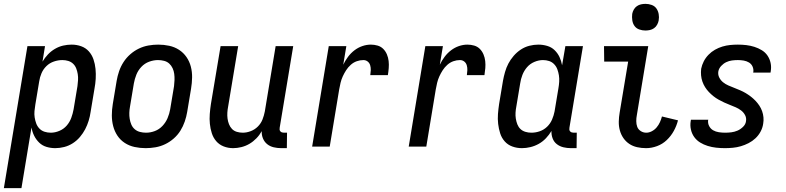

<svg xmlns="http://www.w3.org/2000/svg" viewBox="-50 -759 4070 994"><path d="M-30 215 92 -520H183L170 -440Q182 -460 198 -477Q214 -494 234.5 -506Q255 -518 277 -523Q299 -528 321 -528Q347 -528 370.5 -519.5Q394 -511 410 -493Q426 -475 434 -451.5Q442 -428 444.5 -402.5Q447 -377 445.5 -351Q444 -325 439 -299L419 -179Q416 -157 409 -134Q402 -111 391 -90Q380 -69 364 -50Q348 -31 327 -17.5Q306 -4 282.5 2Q259 8 236 8Q213 8 191 1.5Q169 -5 153 -20.5Q137 -36 127 -56Q117 -76 113 -99L61 215ZM213 -72Q235 -72 257.5 -81.5Q280 -91 295.5 -109Q311 -127 319 -149Q327 -171 331 -193L351 -313Q353 -328 354 -344Q355 -360 352.5 -375.5Q350 -391 344.5 -405Q339 -419 328.5 -429Q318 -439 303.5 -443.5Q289 -448 273 -448Q251 -448 229 -440.5Q207 -433 190.5 -417Q174 -401 165 -380Q156 -359 153 -338L133 -218Q130 -201 128.5 -184Q127 -167 129.5 -151Q132 -135 137.5 -120Q143 -105 154 -93.5Q165 -82 180.5 -77Q196 -72 213 -72Z M704 8Q675 8 647 2Q619 -4 596 -19Q573 -34 558 -56.5Q543 -79 536 -106Q529 -133 529 -162Q529 -191 534 -221L554 -341Q558 -365 566.5 -390Q575 -415 589.5 -437.5Q604 -460 624.5 -478Q645 -496 669 -507.5Q693 -519 718.5 -523.5Q744 -528 769 -528Q798 -528 826 -522Q854 -516 877 -501Q900 -486 915.5 -463.5Q931 -441 938 -414Q945 -387 944.5 -358Q944 -329 939 -299L919 -179Q915 -155 906.5 -130Q898 -105 884 -82.5Q870 -60 849.5 -42Q829 -24 805 -12.5Q781 -1 755 3.5Q729 8 704 8ZM706 -72Q729 -72 751.5 -80.5Q774 -89 791 -107Q808 -125 817.5 -147.5Q827 -170 831 -193L851 -313Q853 -329 853.5 -345Q854 -361 852 -376.5Q850 -392 843.5 -406Q837 -420 826 -430Q815 -440 799.5 -444Q784 -448 768 -448Q745 -448 722 -439.5Q699 -431 682 -413Q665 -395 656 -372.5Q647 -350 643 -327L623 -207Q620 -191 619.5 -175Q619 -159 621.5 -143.5Q624 -128 630 -114Q636 -100 647.5 -90Q659 -80 674.5 -76Q690 -72 706 -72Z M1157 8Q1131 8 1108 -1Q1085 -10 1069.5 -28Q1054 -46 1046.5 -69.5Q1039 -93 1036.5 -118Q1034 -143 1036 -169Q1038 -195 1042 -221L1092 -520H1183L1131 -207Q1128 -192 1127 -176Q1126 -160 1128 -145Q1130 -130 1135.5 -116Q1141 -102 1151 -91.5Q1161 -81 1176 -76.5Q1191 -72 1207 -72Q1227 -72 1248 -80Q1269 -88 1285 -104Q1301 -120 1309 -140.5Q1317 -161 1321 -182L1377 -520H1468L1398 -98Q1397 -93 1397.5 -88Q1398 -83 1401.5 -79Q1405 -75 1410 -73.5Q1415 -72 1420 -72H1436L1435 8H1406Q1386 8 1367 3.5Q1348 -1 1333.5 -12.5Q1319 -24 1311.5 -42Q1304 -60 1305 -80Q1294 -60 1277.5 -43Q1261 -26 1241.5 -14.5Q1222 -3 1200 2.5Q1178 8 1157 8Z M1566 0 1652 -520H1743L1727 -424Q1737 -445 1751.5 -464.5Q1766 -484 1785 -498.5Q1804 -513 1826 -520.5Q1848 -528 1870 -528Q1888 -528 1905 -523Q1922 -518 1934 -506Q1946 -494 1953 -477.5Q1960 -461 1962 -443Q1964 -425 1962.5 -406.5Q1961 -388 1958 -370H1867Q1869 -383 1869.5 -396Q1870 -409 1866.5 -421Q1863 -433 1853.5 -440.5Q1844 -448 1831 -448Q1814 -448 1797 -442Q1780 -436 1766 -423.5Q1752 -411 1742 -395.5Q1732 -380 1724.5 -363.5Q1717 -347 1713 -330Q1709 -313 1706 -296L1657 0Z M2066 0 2152 -520H2243L2227 -424Q2237 -445 2251.5 -464.5Q2266 -484 2285 -498.5Q2304 -513 2326 -520.5Q2348 -528 2370 -528Q2388 -528 2405 -523Q2422 -518 2434 -506Q2446 -494 2453 -477.5Q2460 -461 2462 -443Q2464 -425 2462.5 -406.5Q2461 -388 2458 -370H2367Q2369 -383 2369.5 -396Q2370 -409 2366.5 -421Q2363 -433 2353.5 -440.5Q2344 -448 2331 -448Q2314 -448 2297 -442Q2280 -436 2266 -423.5Q2252 -411 2242 -395.5Q2232 -380 2224.5 -363.5Q2217 -347 2213 -330Q2209 -313 2206 -296L2157 0Z M2652 8Q2626 8 2602.5 -0.5Q2579 -9 2563 -27Q2547 -45 2539.5 -68.5Q2532 -92 2529 -117.5Q2526 -143 2528 -169Q2530 -195 2534 -221L2554 -341Q2558 -363 2564.5 -386Q2571 -409 2582 -430Q2593 -451 2609.5 -470Q2626 -489 2646.5 -502.5Q2667 -516 2690.5 -522Q2714 -528 2737 -528Q2760 -528 2782.5 -521.5Q2805 -515 2821 -499.5Q2837 -484 2846.5 -464Q2856 -444 2860 -421L2877 -520H2968L2898 -98Q2897 -93 2897.5 -88Q2898 -83 2901.5 -79Q2905 -75 2910 -73.5Q2915 -72 2920 -72H2936L2935 8H2906Q2886 8 2867 3.5Q2848 -1 2833 -12.5Q2818 -24 2811 -42.5Q2804 -61 2805 -81Q2793 -61 2776.5 -43.5Q2760 -26 2739.5 -14.5Q2719 -3 2696.5 2.5Q2674 8 2652 8ZM2701 -72Q2723 -72 2744.5 -79.5Q2766 -87 2782.5 -103Q2799 -119 2808 -140Q2817 -161 2821 -182L2841 -302Q2844 -319 2845 -336Q2846 -353 2843.5 -369Q2841 -385 2835.5 -400Q2830 -415 2819 -426.5Q2808 -438 2793 -443Q2778 -448 2761 -448Q2739 -448 2716.5 -438.5Q2694 -429 2678.5 -411Q2663 -393 2654.5 -371Q2646 -349 2643 -327L2623 -207Q2620 -192 2619 -176Q2618 -160 2620.5 -144.5Q2623 -129 2628.5 -115Q2634 -101 2644.5 -91Q2655 -81 2670 -76.5Q2685 -72 2701 -72Z M3295 8Q3271 8 3248.5 3Q3226 -2 3208 -14Q3190 -26 3177.5 -44Q3165 -62 3159 -84Q3153 -106 3153.5 -129.5Q3154 -153 3158 -176L3202 -440H3078L3077 -520H3306L3247 -163Q3244 -148 3244 -132Q3244 -116 3249 -102.5Q3254 -89 3267 -80.5Q3280 -72 3296 -72Q3310 -72 3324.5 -79.5Q3339 -87 3349.5 -99.5Q3360 -112 3366.5 -126.5Q3373 -141 3377 -156L3460 -136Q3453 -108 3438.5 -81.5Q3424 -55 3402 -34Q3380 -13 3351.5 -2.5Q3323 8 3295 8ZM3291 -601Q3275 -601 3259.5 -606.5Q3244 -612 3235 -624.5Q3226 -637 3223.5 -653.5Q3221 -670 3223 -687Q3225 -698 3231 -709Q3237 -720 3247 -727Q3257 -734 3268.5 -736.5Q3280 -739 3292 -739Q3308 -739 3323.5 -733.5Q3339 -728 3348 -715.5Q3357 -703 3360 -686.5Q3363 -670 3360 -653Q3358 -642 3352 -631Q3346 -620 3336 -613Q3326 -606 3314.5 -603.5Q3303 -601 3291 -601Z M3703 8Q3680 8 3657.5 5.5Q3635 3 3614 -3.5Q3593 -10 3575 -21Q3557 -32 3544.5 -49Q3532 -66 3527 -88Q3522 -110 3526 -133L3527 -139H3617L3616 -137Q3614 -120 3621.5 -106Q3629 -92 3642 -84.5Q3655 -77 3671.5 -74.5Q3688 -72 3704 -72Q3720 -72 3736 -74Q3752 -76 3767.5 -82.5Q3783 -89 3796.5 -102Q3810 -115 3812 -131Q3815 -148 3807.5 -162.5Q3800 -177 3787 -187Q3774 -197 3759 -203.5Q3744 -210 3728.5 -216Q3713 -222 3699 -228.5Q3685 -235 3670.5 -243Q3656 -251 3643.5 -261Q3631 -271 3620 -282.5Q3609 -294 3600.5 -307.5Q3592 -321 3586.5 -336.5Q3581 -352 3579.5 -369Q3578 -386 3580 -403Q3584 -423 3593.5 -441.5Q3603 -460 3618 -475.5Q3633 -491 3651.5 -501.5Q3670 -512 3690 -518Q3710 -524 3730 -526Q3750 -528 3770 -528Q3792 -528 3813.5 -525.5Q3835 -523 3855.5 -516.5Q3876 -510 3894 -499Q3912 -488 3923.5 -471Q3935 -454 3939.5 -433Q3944 -412 3940 -389L3939 -383H3849L3850 -386Q3852 -401 3846 -414.5Q3840 -428 3827.5 -435.5Q3815 -443 3800 -445.5Q3785 -448 3770 -448Q3755 -448 3739.5 -446Q3724 -444 3709.5 -437Q3695 -430 3683.5 -417.5Q3672 -405 3669 -390Q3666 -373 3673.5 -358Q3681 -343 3693.5 -333Q3706 -323 3721 -316.5Q3736 -310 3751.5 -304Q3767 -298 3782 -291.5Q3797 -285 3810.5 -277Q3824 -269 3837 -259Q3850 -249 3861 -237.5Q3872 -226 3881 -212.5Q3890 -199 3895.5 -183.5Q3901 -168 3902.5 -151.5Q3904 -135 3901 -118Q3898 -97 3887.5 -77.5Q3877 -58 3861 -43Q3845 -28 3825.5 -18Q3806 -8 3785.5 -2Q3765 4 3744 6Q3723 8 3703 8Z"/></svg>

Font: Iosevka Curly Medium
Style: Italic
Weight: 500
Italic angle: -9°
Monospace: yes
Designer: Belleve Invis
Foundry: Belleve Invis
Version: Version 22.1.2; ttfautohint (v1.8.4)